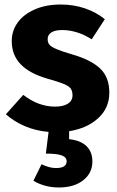

<svg xmlns="http://www.w3.org/2000/svg" viewBox="-20 -568 520 850"><path d="M286 13V48Q338 54 363.5 79.5Q389 105 389 147Q389 198 348.5 230Q308 262 240 262Q207 262 177.5 253.5Q148 245 128 232L164 159Q198 176 228 176Q275 176 275 146Q275 128 253.5 120Q232 112 183 112L195 16Q138 11 90 -9.5Q42 -30 6 -62L83 -148Q150 -96 224 -96Q260 -96 280.5 -109Q301 -122 301 -146Q301 -165 293 -176Q285 -187 262 -196.5Q239 -206 189 -220Q110 -243 71 -284Q32 -325 32 -386Q32 -432 58.5 -468.5Q85 -505 134.5 -526.5Q184 -548 249 -548Q306 -548 356 -531Q406 -514 444 -483L386 -394Q321 -435 255 -435Q224 -435 207.5 -424.5Q191 -414 191 -395Q191 -380 198.5 -370.5Q206 -361 229 -351Q252 -341 300 -327Q383 -303 423.5 -264.5Q464 -226 464 -158Q464 -90 415 -45Q366 0 286 13Z"/></svg>

Font: Statis Sans
Style: Bold
Weight: 700
Designer: bBox Type GmbH
Foundry: bBox Type GmbH
Version: Version 1.000